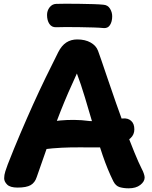

<svg xmlns="http://www.w3.org/2000/svg" viewBox="-20 -1003 827 1042"><path d="M179.3 -42.1Q169.7 -11.9 146.5 1.6Q123.3 15 75.2 15Q35.2 15 18.9 -1.2Q2.6 -17.3 2.6 -35.3Q2.6 -53.6 8.8 -72.7Q15.1 -91.9 22.1 -110.9Q56.1 -197.9 90.7 -278.9Q125.3 -360 159.4 -435.7Q193.6 -511.4 228 -582.2Q262.4 -653 295.9 -719.4Q314.3 -755.8 339.8 -772.4Q365.3 -789 399.3 -789Q442 -789 471.8 -772.2Q501.7 -755.4 512.1 -727.2Q515.6 -719.1 529.4 -678.3Q543.3 -637.6 564.2 -576.1Q585.1 -514.7 609.7 -444Q634.3 -373.3 660.1 -303.4Q685.9 -233.6 709.4 -176Q733 -118.4 750 -85Q755.8 -75 760.4 -61.3Q765 -47.7 765 -39.7Q765 -17.7 741.4 0.7Q717.8 19 678.2 19Q651.1 19 629.4 12.6Q607.8 6.1 594.8 -19.6Q563.9 -81.9 537.2 -159.8Q510.4 -237.8 486.8 -319.3Q463.1 -400.8 440.7 -474.9Q418.3 -549.1 397.3 -604.1Q348.3 -499 308.9 -399.7Q269.6 -300.4 238.2 -210.4Q206.9 -120.4 179.3 -42.1ZM211.6 -192.1Q196.6 -191.1 181 -214.7Q165.4 -238.2 165.4 -267.3Q165.4 -291.2 179.5 -305.6Q193.6 -319.9 213.1 -328.4Q232.6 -336.9 249.8 -340.4Q274.9 -346.2 308.1 -349.3Q341.2 -352.4 381.6 -352.3Q421.9 -352.1 467.3 -346Q476.2 -345 500.5 -346.7Q524.8 -348.3 554.6 -350.9Q584.3 -353.4 609.6 -356.1Q634.8 -358.8 645.8 -360Q673.8 -363 691.4 -347.4Q709.1 -331.9 709.1 -301.2Q709.1 -272.6 688.9 -253.6Q668.7 -234.7 637.3 -223.4Q605.9 -212.2 573.4 -207.6Q540.9 -203 516.3 -203Q459.3 -203 410.8 -203.3Q362.3 -203.6 314.9 -201.3Q267.6 -199.1 211.6 -192.1ZM284.3 -855.2Q260.7 -854.4 248 -873.3Q235.3 -892.1 235.3 -922Q235.3 -945.2 249.1 -963.1Q262.9 -980.9 284.3 -981.9Q302.3 -982.9 337.3 -982.8Q372.2 -982.7 412.6 -982.2Q453 -981.7 488.1 -980.6Q523.1 -979.4 541.1 -977.4Q565 -975.7 576.9 -956.2Q588.9 -936.8 588.9 -914.6Q588.9 -885.9 576.9 -867.1Q565 -848.2 541.1 -850.8Q523.1 -852.8 488.2 -853.9Q453.2 -855 412.7 -855.6Q372.2 -856.2 337.3 -856.2Q302.3 -856.2 284.3 -855.2Z"/></svg>

Font: Playpen Sans
Style: Regular
Weight: 400
Designer: Laura Meseguer, Veronika Burian, José Scaglione, Kostas Bartsokas, Vera Evstafieva, Tom Grace, Yorlmar Campos
Foundry: TypeTogether
Version: Version 2.000